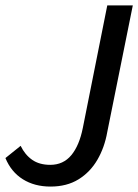

<svg xmlns="http://www.w3.org/2000/svg" viewBox="-22 -675 509 707"><path d="M164 12Q105 12 62 -15Q19 -42 -2 -93L54 -138Q70 -105 96.5 -86.5Q123 -68 163 -68Q211 -68 240.5 -103.5Q270 -139 283 -204L373 -655H467L373 -189Q363 -132 336.5 -86.5Q310 -41 267 -14.5Q224 12 164 12Z"/></svg>

Font: Source Sans 3 ExtraLight Medium
Style: Italic
Weight: 500
Italic angle: -11°
Version: Version 3.052;hotconv 1.1.0;makeotfexe 2.6.0